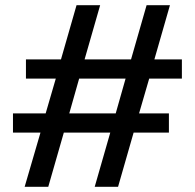

<svg xmlns="http://www.w3.org/2000/svg" viewBox="-20 -720 751 740"><path d="M75 0 136 -209H30V-283H156L195 -417H80V-491H215L275 -700H366L306 -491H485L545 -700H635L575 -491H681V-417H555L516 -283H631V-209H495L435 0H345L405 -209H226L166 0ZM247 -283H426L464 -417H285Z"/></svg>

Font: Red Hat Display SemiBold
Style: Regular
Weight: 600
Designer: Pentagram, MCKL
Foundry: Pentagram, MCKL
Version: Version 1.023